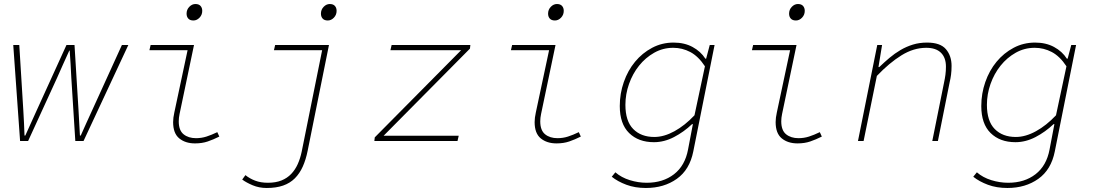

<svg xmlns="http://www.w3.org/2000/svg" viewBox="-20 -702 5440 956"><path d="M80 0 46 -478H76L96 -154Q98 -121 99.5 -90Q101 -59 102 -27H106Q120 -58 134 -89Q148 -120 163 -153L311 -478H351L371 -153Q373 -120 374.5 -89.5Q376 -59 378 -27H382Q396 -59 410 -89.5Q424 -120 439 -153L587 -478H619L396 0H355L335 -316Q333 -351 331.5 -383Q330 -415 327 -450H325Q309 -415 293.5 -380.5Q278 -346 264 -314L120 0Z M951 12Q903 12 872.5 -13Q842 -38 842 -94Q842 -115 848 -142L914 -452H724L730 -478H946L874 -134Q870 -115 870 -98Q870 -53 894 -33.5Q918 -14 956 -14Q983 -14 1008 -22Q1033 -30 1062 -44L1072 -22Q1042 -7 1014 2.5Q986 12 951 12ZM943 -600Q926 -600 917.5 -609.5Q909 -619 909 -634Q909 -654 922.5 -668Q936 -682 953 -682Q970 -682 978.5 -672.5Q987 -663 987 -648Q987 -628 973.5 -614Q960 -600 943 -600Z M1308 234Q1270 234 1238 220.5Q1206 207 1186 192L1202 170Q1223 187 1250.5 197.5Q1278 208 1314 208Q1353 208 1381.5 196.5Q1410 185 1430 164Q1450 143 1462.5 115Q1475 87 1482 54L1584 -452H1344L1350 -478H1618L1512 48Q1503 93 1487.5 127.5Q1472 162 1448 186Q1424 210 1389.5 222Q1355 234 1308 234ZM1612 -600Q1595 -600 1586.5 -609.5Q1578 -619 1578 -634Q1578 -654 1591.5 -668Q1605 -682 1622 -682Q1639 -682 1647.5 -672.5Q1656 -663 1656 -648Q1656 -628 1642.5 -614Q1629 -600 1612 -600Z M1844 0 1846 -18 2276 -452H1924L1930 -478H2322L2320 -460L1890 -26H2264L2258 0Z M2751 12Q2703 12 2672.5 -13Q2642 -38 2642 -94Q2642 -115 2648 -142L2714 -452H2524L2530 -478H2746L2674 -134Q2670 -115 2670 -98Q2670 -53 2694 -33.5Q2718 -14 2756 -14Q2783 -14 2808 -22Q2833 -30 2862 -44L2872 -22Q2842 -7 2814 2.5Q2786 12 2751 12ZM2743 -600Q2726 -600 2717.5 -609.5Q2709 -619 2709 -634Q2709 -654 2722.5 -668Q2736 -682 2753 -682Q2770 -682 2778.5 -672.5Q2787 -663 2787 -648Q2787 -628 2773.5 -614Q2760 -600 2743 -600Z M3196 234Q3142 234 3099 218Q3056 202 3026 178L3044 156Q3074 182 3116 195Q3158 208 3200 208Q3281 208 3336 165.5Q3391 123 3406 42L3430 -84H3426Q3385 -45 3336 -19.5Q3287 6 3236 6Q3159 6 3112.5 -39.5Q3066 -85 3066 -174Q3066 -236 3086 -293.5Q3106 -351 3142 -394.5Q3178 -438 3227 -464Q3276 -490 3334 -490Q3388 -490 3428.5 -468Q3469 -446 3492 -410H3496L3514 -478H3538L3432 52Q3414 143 3350 188.5Q3286 234 3196 234ZM3238 -20Q3286 -20 3338 -48.5Q3390 -77 3438 -128L3490 -372Q3457 -422 3417 -443Q3377 -464 3332 -464Q3281 -464 3237.5 -439.5Q3194 -415 3162 -375Q3130 -335 3112 -284Q3094 -233 3094 -180Q3094 -99 3133 -59.5Q3172 -20 3238 -20Z M3951 12Q3903 12 3872.5 -13Q3842 -38 3842 -94Q3842 -115 3848 -142L3914 -452H3724L3730 -478H3946L3874 -134Q3870 -115 3870 -98Q3870 -53 3894 -33.5Q3918 -14 3956 -14Q3983 -14 4008 -22Q4033 -30 4062 -44L4072 -22Q4042 -7 4014 2.5Q3986 12 3951 12ZM3943 -600Q3926 -600 3917.5 -609.5Q3909 -619 3909 -634Q3909 -654 3922.5 -668Q3936 -682 3953 -682Q3970 -682 3978.5 -672.5Q3987 -663 3987 -648Q3987 -628 3973.5 -614Q3960 -600 3943 -600Z M4252 0 4348 -478H4372L4354 -368H4358Q4383 -392 4409 -414Q4435 -436 4464 -453Q4493 -470 4525.5 -480Q4558 -490 4596 -490Q4662 -490 4690 -457Q4718 -424 4718 -374Q4718 -350 4715.5 -330.5Q4713 -311 4708 -290L4650 0H4622L4680 -288Q4685 -311 4687.5 -330Q4690 -349 4690 -370Q4690 -415 4665 -439.5Q4640 -464 4592 -464Q4529 -464 4468.5 -426.5Q4408 -389 4346 -324L4280 0Z M4996 234Q4942 234 4899 218Q4856 202 4826 178L4844 156Q4874 182 4916 195Q4958 208 5000 208Q5081 208 5136 165.5Q5191 123 5206 42L5230 -84H5226Q5185 -45 5136 -19.5Q5087 6 5036 6Q4959 6 4912.5 -39.5Q4866 -85 4866 -174Q4866 -236 4886 -293.5Q4906 -351 4942 -394.5Q4978 -438 5027 -464Q5076 -490 5134 -490Q5188 -490 5228.5 -468Q5269 -446 5292 -410H5296L5314 -478H5338L5232 52Q5214 143 5150 188.5Q5086 234 4996 234ZM5038 -20Q5086 -20 5138 -48.5Q5190 -77 5238 -128L5290 -372Q5257 -422 5217 -443Q5177 -464 5132 -464Q5081 -464 5037.5 -439.5Q4994 -415 4962 -375Q4930 -335 4912 -284Q4894 -233 4894 -180Q4894 -99 4933 -59.5Q4972 -20 5038 -20Z"/></svg>

Font: Source Code Pro ExtraLight
Style: Italic
Weight: 200
Italic angle: -11°
Monospace: yes
Designer: Paul D. Hunt, Teo Tuominen
Foundry: Adobe Systems Incorporated
Version: Version 1.050;PS 1.000;hotconv 16.6.51;makeotf.lib2.5.65220